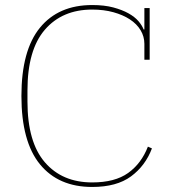

<svg xmlns="http://www.w3.org/2000/svg" viewBox="-20 -730 693 762"><path d="M346 12Q212 12 138.5 -78Q65 -168 65 -349Q65 -530 138.5 -620Q212 -710 346 -710Q394 -710 429.5 -700.5Q465 -691 490 -677Q515 -663 529.5 -646Q544 -629 550 -613H553V-698H574V-493H553V-556Q553 -585 538 -610Q523 -635 495.5 -653Q468 -671 430 -681.5Q392 -692 346 -692Q227 -692 158 -612Q89 -532 89 -371V-327Q89 -166 158 -86Q227 -6 346 -6Q436 -6 488.5 -43.5Q541 -81 567 -148L583 -141Q557 -72 500 -30Q443 12 346 12Z"/></svg>

Font: IBM Plex Serif Thin
Style: Regular
Weight: 100
Designer: Mike Abbink, Paul van der Laan, Pieter van Rosmalen
Foundry: Bold Monday
Version: Version 3.001